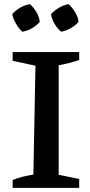

<svg xmlns="http://www.w3.org/2000/svg" viewBox="-20 -906 432 926"><path d="M41 0V-38Q66 -48 91 -54Q116 -60 141 -64L151 -589L41 -613V-655H362V-617Q340 -609 314.5 -602.5Q289 -596 263 -591V-63L362 -43V0ZM125 -886Q143 -869 156 -847Q169 -825 172 -801Q157 -783 134.5 -770Q112 -757 88 -753Q71 -768 57.5 -791Q44 -814 39 -838Q55 -856 77.5 -869Q100 -882 125 -886ZM311 -886Q329 -869 342.5 -847Q356 -825 359 -801Q344 -783 321 -770Q298 -757 275 -753Q256 -769 243 -791.5Q230 -814 226 -838Q243 -856 265 -869Q287 -882 311 -886Z"/></svg>

Font: Piazzolla 24pt SemiBold
Style: Regular
Weight: 600
Designer: Juan Pablo del Peral
Foundry: Huerta Tipografica
Version: Version 2.005